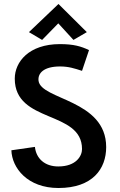

<svg xmlns="http://www.w3.org/2000/svg" viewBox="-20 -931 601 962"><path d="M37 -178C40 -89 118 11 273 11C444 11 512 -85 512 -194C512 -433 184 -430 173 -527C169 -565 200 -598 281 -598C324 -598 354 -588 391 -576C403 -612 426 -679 426 -680C386 -699 349 -710 280 -710C125 -710 54 -621 54 -537C54 -311 391 -380 391 -184C391 -150 362 -97 272 -97C204 -97 161 -137 155 -195ZM415 -770 273 -911 125 -770 191 -731 272 -814 348 -731Z"/></svg>

Font: Advent Pro
Style: Bold
Weight: 700
Designer: Andreas Kalpakidis
Foundry: Andreas Kalpakidis
Version: Version 2.002 2008